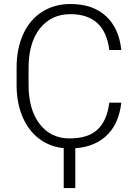

<svg xmlns="http://www.w3.org/2000/svg" viewBox="-20 -741 689 971"><path d="M593.3 -221.7Q581.1 -109.4 512.9 -49.8Q444.8 9.8 331.5 9.8Q252.4 9.8 191.7 -29.8Q130.9 -69.3 97.7 -141.8Q64.5 -214.4 64 -307.6V-399.9Q64 -494.6 97.2 -567.9Q130.4 -641.1 192.6 -680.9Q254.9 -720.7 335.9 -720.7Q450.2 -720.7 516.4 -658.9Q582.5 -597.2 593.3 -488.3H532.7Q510.3 -669.4 335.9 -669.4Q239.3 -669.4 181.9 -597.2Q124.5 -524.9 124.5 -397.5V-310.5Q124.5 -187.5 180.4 -114.3Q236.3 -41 331.5 -41Q425.8 -41 473.6 -86.2Q521.5 -131.3 532.7 -221.7ZM360.8 210H302.2V-23.4H360.8Z"/></svg>

Font: RobotoInd Light
Style: Regular
Weight: 300
Designer: Google
Version: Version 2.001151; 2014